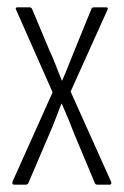

<svg xmlns="http://www.w3.org/2000/svg" viewBox="-20 -502 337 522"><path d="M18 0Q15 0 14 -2.5Q13 -5 14 -8L123 -251L24 -475Q22 -478 23 -480Q24 -482 27 -482H60Q65 -482 67 -478L114 -366Q123 -347 131.5 -325Q140 -303 148 -283H149Q158 -303 166.5 -325Q175 -347 183 -366L229 -479Q231 -482 236 -482H269Q272 -482 273 -480Q274 -478 272 -475L172 -253L282 -8Q283 -5 282.5 -2.5Q282 0 279 0H244Q240 0 238 -4L183 -135Q175 -156 166 -178Q157 -200 148 -220H147Q139 -200 130.5 -177.5Q122 -155 113 -135L57 -4Q55 0 50 0Z"/></svg>

Font: Sofia Sans Extra Condensed Light
Style: Regular
Weight: 300
Designer: Botio Nikoltchev, Ani Petrova
Foundry: lettersoup
Version: Version 4.101